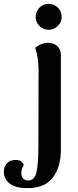

<svg xmlns="http://www.w3.org/2000/svg" viewBox="-120 -751 406 1000"><path d="M66 -663Q66 -691 85.5 -711Q105 -731 133 -731Q162 -731 181.5 -711.5Q201 -692 201 -663Q201 -635 181 -615.5Q161 -596 133 -596Q105 -596 85.5 -615.5Q66 -635 66 -663ZM-100 143Q-100 118 -84 100Q-68 82 -38 82Q-22 82 -12.5 88Q-3 94 4 107Q-9 130 -9 150Q-9 170 1.5 179.5Q12 189 27 189Q61 189 70.5 144Q80 99 80 8L81 -378Q81 -454 63 -502Q95 -528 130 -528Q159 -528 178 -511Q197 -494 197 -465V29Q197 118 155.5 173.5Q114 229 22 229Q-38 229 -69 205.5Q-100 182 -100 143Z"/></svg>

Font: Arima Madurai ExtraBold
Style: Regular
Weight: 800
Designer: Joana Correia and Natanael Gama
Foundry: NDISCOVER
Version: Version 1.019